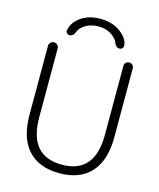

<svg xmlns="http://www.w3.org/2000/svg" viewBox="-136 -1055 944 1139"><g transform="rotate(15 336.5 -486.0)"><path d="M541 -724.6Q541 -737.3 549.3 -745.6Q557.6 -753.9 569.8 -753.9Q582 -753.9 590.3 -745.6Q598.6 -737.3 598.6 -724.6V-301.8Q598.6 -160.2 531.2 -85.9Q463.9 -11.7 338.4 -11.7Q212.9 -11.7 145.5 -85.4Q78.1 -159.2 78.1 -301.8V-724.6Q78.1 -736.3 86.9 -745.1Q95.7 -753.9 107.9 -753.9Q120.1 -753.9 128.9 -745.1Q137.7 -736.3 137.7 -724.6V-300.8Q137.7 -64.5 339.8 -64.5Q541 -64.5 541 -300.8ZM514.6 -839.8Q514.6 -832 508.8 -826.2Q502 -818.4 490.2 -818.4Q469.7 -818.4 460 -843.8Q452.1 -867.2 427.7 -884.8Q392.6 -913.1 338.4 -913.1Q284.2 -913.1 248 -884.8Q224.6 -867.2 216.8 -843.8Q207 -818.4 185.5 -818.4Q174.8 -818.4 168 -826.2Q162.1 -832 162.1 -839.8Q162.1 -841.8 163.1 -843.8Q170.9 -887.7 210.9 -919.9Q261.7 -960 338.4 -960Q415 -960 465.8 -919.9Q514.6 -880.9 514.6 -839.8Z"/></g></svg>

Font: Gen Jyuu Gothic P Light
Style: Regular
Weight: 200
Designer: [Source Han Sans]
Ryoko NISHIZUKA  (kana & ideographs); Paul D. Hunt (Latin, Greek & Cyrillic); Wenlong ZHANG  (bopomofo
Version: Version 1.002.20150607